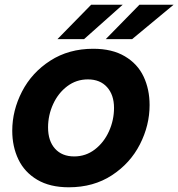

<svg xmlns="http://www.w3.org/2000/svg" viewBox="-20 -783 757 815"><path d="M32 -228Q32 -314 73.5 -394.5Q115 -475 193.5 -525.5Q272 -576 376 -576Q456 -576 510 -544Q564 -512 589.5 -458Q615 -404 615 -337Q615 -251 574 -170.5Q533 -90 455 -39Q377 12 272 12Q192 12 138 -20Q84 -52 58 -106.5Q32 -161 32 -228ZM464 -325Q464 -380 434.5 -413Q405 -446 353 -446Q304 -446 265.5 -417Q227 -388 205.5 -341Q184 -294 184 -242Q184 -185 213.5 -152Q243 -119 295 -119Q344 -119 382.5 -148.5Q421 -178 442.5 -225.5Q464 -273 464 -325ZM337 -617H224L367 -763H501ZM541 -617H429L572 -763H717Z"/></svg>

Font: Open Sauce Sans ExBold Italic
Style: Regular
Weight: 800
Italic angle: -10°
Designer: Alfredo Marco Pradil
Foundry: Creative Sauce Fz LLC
Version: Version 1.477